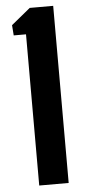

<svg xmlns="http://www.w3.org/2000/svg" viewBox="-56 -832 384 864"><g transform="rotate(-5 136.0 -400.0)"><path d="M85.5 0V-683H30L26.5 -729.5L112.5 -800H218.5V0Z"/></g></svg>

Font: Big Shoulders
Style: Bold
Weight: 700
Designer: Patric King
Foundry: XO Type Co
Version: Version 2.002